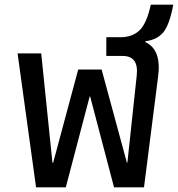

<svg xmlns="http://www.w3.org/2000/svg" viewBox="-20 -800 760 820"><path d="M134 0 55 -572H156L204 -105H207L314 -503H414L522 -105H524L564 -478Q573 -561 504 -561H434V-641H493Q546 -641 576.5 -671Q607 -701 624 -780H720Q704 -694 677.5 -662Q651 -630 601 -624V-620Q671 -588 655 -471L595 0H467L365 -388H363L261 0Z"/></svg>

Font: Anuphan Medium
Style: Regular
Weight: 500
Designer: Mike Abbink, Paul van der Laan, Pieter van Rosmalen, Mint Tantisuwanna
Foundry: Bold Monday; Cadson Demak
Version: Version 3.002;hotconv 1.0.109;makeotfexe 2.5.65596